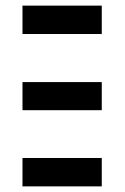

<svg xmlns="http://www.w3.org/2000/svg" viewBox="-20 -651 443 683"><path d="M60 -530V-631H342V-530ZM60 12V-89H342V12ZM60 -259V-359H342V-259Z"/></svg>

Font: Pixelify Sans
Style: Regular
Weight: 400
Designer: Stefie Justprince
Foundry: Typecalism Foundryline
Version: Version 1.000;February 13, 2025;FontCreator 15.0.0.3015 64-b